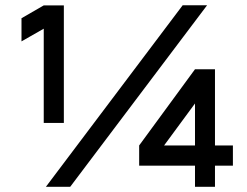

<svg xmlns="http://www.w3.org/2000/svg" viewBox="-20 -717 948 737"><path d="M156.2 0 681.2 -696.8H774.9L249.5 0ZM147.9 -245.1V-606.9L62.5 -558.1V-647L147.9 -696.3H225.1V-245.1ZM609.9 -158.7H728.5V-319.8ZM514.2 -81.1V-158.7L728.5 -451.2H805.2V-158.7H874V-81.1H805.2V0H728.5V-81.1Z"/></svg>

Font: Basically A Sans Serif Medium
Style: Regular
Weight: 500
Designer: Hyung-Suk Kim
Foundry: Mental Design
Version: 1.000